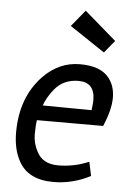

<svg xmlns="http://www.w3.org/2000/svg" viewBox="-54 -795 581 849"><g transform="rotate(5 236.5 -370.5)"><path d="M417 -468Q445 -433 445 -380.5Q445 -328 413 -253H119Q115 -227 115 -189Q115 -151 134 -115Q160 -62 230 -62Q300 -62 366 -90L379 -28Q301 13 215 13Q103 13 61 -64Q32 -116 32 -191Q32 -347 125 -444Q195 -516 287.5 -516Q380 -516 417 -468ZM356 -318Q360 -351 360 -362Q360 -442 288 -442Q221 -442 182 -394Q151 -356 139 -320ZM388 -577 232 -681 292 -754 433 -632Z"/></g></svg>

Font: Rambla
Style: Italic
Weight: 400
Italic angle: -12°
Designer: Martin Sommaruga
Foundry: Martin Sommaruga
Version: Version 1.001